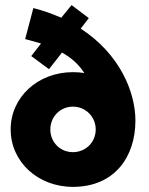

<svg xmlns="http://www.w3.org/2000/svg" viewBox="-20 -727 588 756"><path d="M297.9 -614.3 329.6 -655.8 261.7 -707 221.2 -657.2C188.5 -671.4 151.9 -685.1 111.3 -695.3L79.1 -573.2C99.6 -567.4 120.1 -562 141.6 -555.7L103 -506.3L172.9 -454.6L224.1 -520C260.3 -500 290 -473.6 312 -439.5C296.9 -441.9 282.2 -442.9 267.1 -442.9C128.9 -442.9 22 -344.2 22 -217.3C22 -90.3 128.9 8.8 267.1 8.8C431.2 8.8 513.2 -109.4 513.2 -252.4C513.2 -363.3 452.6 -513.7 297.9 -614.3ZM267.1 -127.9C217.3 -127.9 178.2 -166.5 178.2 -217.3C178.2 -267.6 217.3 -307.1 267.1 -307.1C316.9 -307.1 356.9 -267.6 356.9 -217.3C356.9 -166.5 316.9 -127.9 267.1 -127.9Z"/></svg>

Font: Now Black
Style: Regular
Weight: 400
Designer: Alfredo Marco Pradil
Foundry: Alfredo Marco Pradil
Version: Version 1.200;hotconv 1.0.109;makeotfexe 2.5.65596